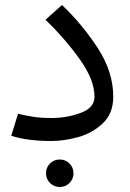

<svg xmlns="http://www.w3.org/2000/svg" viewBox="-20 -550 518 768"><path d="M25 -7 52 -95Q85 -87 115 -82.5Q145 -78 186 -78Q248 -78 303 -98.5Q358 -119 358 -163Q358 -231 298 -314.5Q238 -398 162 -471L228 -530Q310 -452 371.5 -357Q433 -262 433 -163Q433 -96 391 -56.5Q349 -17 292.5 -1.5Q236 14 186 14Q88 14 25 -7ZM164 143Q164 120 180 104Q196 88 219 88Q242 88 258 104Q274 120 274 143Q274 166 258 182Q242 198 219 198Q196 198 180 182Q164 166 164 143Z"/></svg>

Font: Fira GO
Style: Regular
Weight: 400
Designer: Carrois Corporate
Foundry: Carrois Corporate GbR
Version: Version 0.300